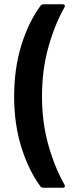

<svg xmlns="http://www.w3.org/2000/svg" viewBox="-20 -780 350 896"><path d="M168 89Q113 14 79.5 -93.5Q46 -201 46 -330Q46 -460 79.5 -568.5Q113 -677 169 -753Q173 -760 183 -760H272Q279 -760 281.5 -756Q284 -752 281 -746Q235 -665 205.5 -559Q176 -453 176 -330Q176 -209 205.5 -104Q235 1 281 82Q283 86 283 88Q283 96 272 96H182Q172 96 168 89Z"/></svg>

Font: Barlow SemiBold
Style: Regular
Weight: 600
Designer: Jeremy Tribby
Foundry: Tribby Type
Version: Version 1.422